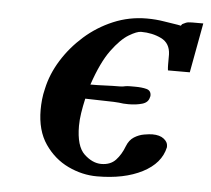

<svg xmlns="http://www.w3.org/2000/svg" viewBox="-41 -488 596 543"><g transform="rotate(5 257.5 -216.5)"><path d="M282 -202 201 -204Q196 -182 193 -162.5Q190 -143 190 -126Q190 -68 213.5 -46Q237 -24 262 -24Q288 -24 303 -40Q318 -56 327 -80Q334 -98 347.5 -106.5Q361 -115 376 -117.5Q391 -120 399 -120Q420 -120 431.5 -111Q443 -102 443 -91V-87Q433 -41 381.5 -14.5Q330 12 253 12Q211 12 171 -7Q131 -26 104.5 -64.5Q78 -103 78 -162Q78 -176 79.5 -191Q81 -206 85 -222Q94 -264 118.5 -303.5Q143 -343 179 -375Q215 -407 260 -426Q305 -445 355 -445Q381 -445 404.5 -441Q428 -437 443 -435Q451 -433 453 -433Q452 -434 456 -438Q460 -440 465.5 -442.5Q471 -445 483 -445H515L489 -304H427Q426 -312 426 -319.5Q426 -327 426 -334V-349Q425 -381 399.5 -393.5Q374 -406 342 -406Q330 -406 307.5 -392.5Q285 -379 259.5 -344.5Q234 -310 212 -245Q233 -245 254 -246Q275 -247 295 -247Q300 -247 303.5 -247.5Q307 -248 311 -249Q317 -250 324 -250Q331 -250 338 -250Q358 -250 371 -246.5Q384 -243 384 -229Q384 -226 383 -224Q380 -209 363 -204Q346 -199 324 -199Q317 -199 309.5 -199.5Q302 -200 297 -201Q293 -201 289.5 -201.5Q286 -202 282 -202Z"/></g></svg>

Font: Libertinus Serif SemiBold
Style: Italic
Weight: 600
Italic angle: -11.5°
Designer: Philipp H. Poll, Khaled Hosny
Foundry: Caleb Maclennan
Version: Version 7.051;RELEASE